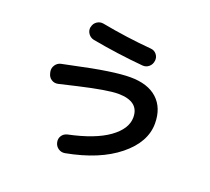

<svg xmlns="http://www.w3.org/2000/svg" viewBox="-135 -941 1271 1162"><g transform="rotate(20 500.0 -360.0)"><path d="M141.6 -376 139.6 -383.8Q134.8 -407.2 147.9 -427.2Q161.1 -447.3 183.6 -452.1L254.9 -466.8Q496.1 -519.5 606.4 -519.5Q719.7 -519.5 780.8 -463.4Q841.8 -407.2 841.8 -306.6Q841.8 -186.5 721.2 -88.9Q600.6 8.8 390.6 47.9Q367.2 51.8 348.1 38.6Q329.1 25.4 324.2 2Q319.3 -20.5 331.1 -39.1Q342.8 -57.6 366.2 -63.5Q533.2 -98.6 619.6 -160.6Q706.1 -222.7 706.1 -296.9Q706.1 -399.4 572.3 -400.4Q502.9 -400.4 325.2 -359.4Q293 -351.6 208 -332Q184.6 -327.1 165.5 -339.8Q146.5 -352.5 141.6 -376ZM341.8 -768.6Q502 -738.3 663.1 -724.6Q686.5 -722.7 700.7 -704.6Q714.8 -686.5 711.9 -664.1Q709 -639.6 691.4 -624.5Q673.8 -609.4 650.4 -611.3Q485.4 -626 321.3 -656.2Q297.9 -661.1 284.7 -680.2Q271.5 -699.2 275.4 -721.7L276.4 -723.6Q281.2 -747.1 300.3 -759.8Q319.3 -772.5 341.8 -768.6Z"/></g></svg>

Font: Rounded Mgen+ 2m bold
Style: Bold
Weight: 700
Designer: [Source Han Sans]
Ryoko NISHIZUKA  (kana & ideographs); Paul D. Hunt (Latin, Greek & Cyrillic); Wenlong ZHANG  (bopomofo
Version: Version 1.059.20150602